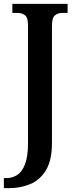

<svg xmlns="http://www.w3.org/2000/svg" viewBox="-34 -734 391 994"><path d="M-14 240V188H0Q30 188 55.5 171.5Q81 155 96 115Q111 75 111 6V-604Q111 -643 95.5 -655Q80 -667 59 -667H30V-714H316V-667H288Q266 -667 250.5 -654.5Q235 -642 235 -601V5Q235 96 204 147Q173 198 122.5 219Q72 240 14 240Z"/></svg>

Font: Noto Serif Condensed SemiBold
Style: Regular
Weight: 600
Width: 3
Designer: Monotype Design Team
Foundry: Monotype Imaging Inc.
Version: Version 2.013